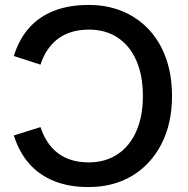

<svg xmlns="http://www.w3.org/2000/svg" viewBox="-20 -741 761 778"><path d="M338 17Q260 17 200 -7Q140 -31 99 -77Q58 -123 36 -192L144 -226Q167 -156 216 -119.5Q265 -83 339 -83Q407 -83 456.5 -116Q506 -149 532.5 -209.5Q559 -270 559 -352Q559 -435 532.5 -495.5Q506 -556 457 -588.5Q408 -621 340 -621Q266 -621 216.5 -585Q167 -549 144 -479L36 -514Q57 -582 98 -628Q139 -674 199.5 -697.5Q260 -721 339 -721Q415 -721 477 -695Q539 -669 584 -620.5Q629 -572 653 -504Q677 -436 677 -352Q677 -241 634.5 -158Q592 -75 516 -29Q440 17 338 17Z"/></svg>

Font: TikTok Sans 24pt Medium
Style: Regular
Weight: 500
Version: Version 4.000